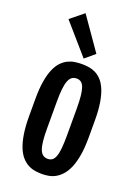

<svg xmlns="http://www.w3.org/2000/svg" viewBox="-178 -1044 825 1128"><g transform="rotate(20 234.0 -480.0)"><path d="M234.9 7.3C247.9 7.3 261.5 6.1 275.6 3.7C289.8 1.2 303.7 -3.7 317.4 -11.2C331.1 -18.7 344.1 -29.2 356.4 -42.7C368.8 -56.2 379.7 -73.9 389.2 -95.7C398.6 -117.5 406.1 -144.2 411.6 -175.8C417.2 -207.4 419.9 -245 419.9 -288.6V-394C419.9 -438 417.2 -475.7 411.9 -507.1C406.5 -538.5 399.2 -564.8 389.9 -585.9C380.6 -607.1 369.9 -623.9 357.7 -636.5C345.5 -649 332.5 -658.4 318.8 -664.8C305.2 -671.1 291.2 -675.3 276.9 -677.2C262.5 -679.2 248.7 -680.2 235.4 -680.2C221.4 -680.2 207 -679.1 192.4 -677C177.7 -674.9 163.5 -670.5 149.7 -663.8C135.8 -657.1 122.7 -647.5 110.4 -635C98 -622.5 87.2 -605.6 77.9 -584.5C68.6 -563.3 61.3 -537.2 55.9 -506.1C50.5 -475 47.9 -437.7 47.9 -394V-288.6C47.9 -244.3 50.5 -206.2 55.7 -174.3C60.9 -142.4 68 -115.6 77.1 -93.8C86.3 -71.9 96.9 -54.4 109.1 -41C121.3 -27.7 134.4 -17.4 148.2 -10.3C162 -3.1 176.4 1.6 191.2 3.9C206 6.2 220.5 7.3 234.9 7.3ZM235.8 -87.9C224.1 -87.9 214.3 -90.7 206.3 -96.4C198.3 -102.1 191.7 -111.5 186.5 -124.5C181.3 -137.5 177.6 -154.7 175.3 -176C173 -197.3 171.9 -223.8 171.9 -255.4V-420.9C171.9 -452.5 173 -479 175.3 -500.5C177.6 -522 181.3 -539.3 186.5 -552.5C191.7 -565.7 198.3 -575.2 206.3 -581.1C214.3 -586.9 224.1 -589.8 235.8 -589.8C246.9 -589.8 256.3 -586.9 263.9 -581.1C271.6 -575.2 277.8 -565.7 282.5 -552.5C287.2 -539.3 290.6 -522 292.7 -500.5C294.8 -479 295.9 -452.5 295.9 -420.9V-255.4C295.9 -223.8 294.8 -197.3 292.7 -176C290.6 -154.7 287.2 -137.5 282.5 -124.5C277.8 -111.5 271.6 -102.1 263.9 -96.4C256.3 -90.7 246.9 -87.9 235.8 -87.9ZM70.3 -901.4 233.4 -713.9 294.4 -765.1 152.8 -968.3Z"/></g></svg>

Font: Fjalla One
Style: Regular
Weight: 400
Designer: Irina Smirnova
Foundry: Irina Smirnova
Version: Version 1.001